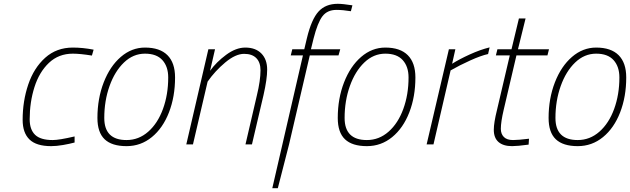

<svg xmlns="http://www.w3.org/2000/svg" viewBox="-20 -759 3311 1009"><path d="M99 -129Q99 -228 128.5 -315Q158 -402 217.5 -455.5Q277 -509 363 -509Q415 -509 472 -498L463 -467Q401 -477 363 -477Q288 -477 237 -428.5Q186 -380 161 -301Q136 -222 136 -132Q136 -78 164.5 -50.5Q193 -23 257 -23Q291 -23 372 -42V-10Q346 -3 311.5 3Q277 9 249 9Q171 9 135 -26Q99 -61 99 -129Z M492 -139Q492 -241 525 -326Q558 -411 615 -460Q672 -509 742 -509Q820 -509 860 -469Q900 -429 900 -352Q900 -251 868 -168.5Q836 -86 778 -38.5Q720 9 645 9Q568 9 530 -27Q492 -63 492 -139ZM864 -352Q864 -409 833.5 -443Q803 -477 742 -477Q680 -477 631.5 -430.5Q583 -384 555.5 -306.5Q528 -229 528 -139Q528 -23 645 -23Q709 -23 759 -67Q809 -111 836.5 -186.5Q864 -262 864 -352Z M1075 -500H1110L1084 -387Q1117 -433 1168.5 -471Q1220 -509 1269 -509Q1323 -509 1353.5 -478Q1384 -447 1384 -393Q1384 -344 1365 -260L1304 0H1270L1330 -258Q1349 -336 1349 -390Q1349 -431 1327 -453.5Q1305 -476 1263 -476Q1218 -476 1164 -431Q1110 -386 1071 -330L994 0H959Z M1572 -468H1508L1516 -500H1579L1593 -559Q1617 -658 1654 -698.5Q1691 -739 1755 -739Q1781 -739 1832 -731L1824 -700Q1782 -707 1748 -707Q1700 -707 1674.5 -673.5Q1649 -640 1628 -557L1614 -500H1768L1759 -468H1608L1499 0L1440 230H1411Z M1755 -139Q1755 -241 1788 -326Q1821 -411 1878 -460Q1935 -509 2005 -509Q2083 -509 2123 -469Q2163 -429 2163 -352Q2163 -251 2131 -168.5Q2099 -86 2041 -38.5Q1983 9 1908 9Q1831 9 1793 -27Q1755 -63 1755 -139ZM2127 -352Q2127 -409 2096.5 -443Q2066 -477 2005 -477Q1943 -477 1894.5 -430.5Q1846 -384 1818.5 -306.5Q1791 -229 1791 -139Q1791 -23 1908 -23Q1972 -23 2022 -67Q2072 -111 2099.5 -186.5Q2127 -262 2127 -352Z M2339 -500H2373L2356 -424Q2394 -448 2449 -473Q2504 -498 2553 -510L2545 -475Q2508 -467 2451.5 -441.5Q2395 -416 2348 -389L2258 0H2222Z M2575 -77Q2575 -114 2592 -182L2659 -468H2586L2594 -500H2668L2707 -662H2742L2702 -500H2865L2857 -468H2694L2627 -182Q2612 -118 2612 -82Q2612 -55 2628 -39Q2644 -23 2676 -23Q2702 -23 2760 -30L2758 1Q2699 9 2671 9Q2625 9 2600 -12.5Q2575 -34 2575 -77Z M2863 -139Q2863 -241 2896 -326Q2929 -411 2986 -460Q3043 -509 3113 -509Q3191 -509 3231 -469Q3271 -429 3271 -352Q3271 -251 3239 -168.5Q3207 -86 3149 -38.5Q3091 9 3016 9Q2939 9 2901 -27Q2863 -63 2863 -139ZM3235 -352Q3235 -409 3204.5 -443Q3174 -477 3113 -477Q3051 -477 3002.5 -430.5Q2954 -384 2926.5 -306.5Q2899 -229 2899 -139Q2899 -23 3016 -23Q3080 -23 3130 -67Q3180 -111 3207.5 -186.5Q3235 -262 3235 -352Z"/></svg>

Font: Cairo ExtraLight
Style: Italic
Weight: 275
Italic angle: -13°
Designer: Mohamed Gaber, Accademia di Belle Arti di Urbino and others
Foundry: Kief Type Foundry, Accademia di Belle Arti di Urbino and others
Version: Version 3.011